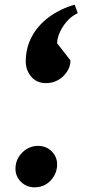

<svg xmlns="http://www.w3.org/2000/svg" viewBox="-20 -774 398 820"><path d="M177 -419Q136 -419 113 -447Q90 -475 90 -511Q90 -569 115.5 -617Q141 -665 188.5 -700.5Q236 -736 299 -754L312 -718Q285 -705 265.5 -682.5Q246 -660 235 -635Q224 -610 224 -589L281 -516Q281 -490 266 -467.5Q251 -445 228 -432Q205 -419 177 -419ZM128 26Q93 26 69.5 2.5Q46 -21 46 -54Q46 -80 59 -102Q72 -124 94 -137.5Q116 -151 142 -151Q177 -151 200.5 -128Q224 -105 224 -71Q224 -46 211.5 -23.5Q199 -1 177.5 12.5Q156 26 128 26Z"/></svg>

Font: Lemonada Medium
Style: Regular
Weight: 500
Designer: Mohamed Gaber (Arabic), Eduardo Tunni (Latin)
Foundry: Kief Type Foundry
Version: Version 4.004; ttfautohint (v1.8.2)